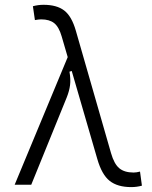

<svg xmlns="http://www.w3.org/2000/svg" viewBox="-20 -762 626 792"><path d="M521.5 9.8Q464.8 9.8 432.4 -15.9Q399.9 -41.5 381.3 -106.4L275.9 -469.2L266.6 -466.3Q272 -435.1 269 -411.1Q266.1 -387.2 255.4 -360.4L108.9 0H40.5L259.3 -526.4L234.4 -611.8Q223.1 -650.9 203.6 -666.5Q184.1 -682.1 149.9 -682.1Q140.1 -682.1 124 -679.2L115.7 -736.3Q137.2 -742.2 159.7 -742.2Q214.4 -742.2 245.1 -718.5Q275.9 -694.8 293 -634.8L438 -130.4Q450.7 -85.9 471.9 -68.1Q493.2 -50.3 531.2 -50.3Q542.5 -50.3 557.6 -54.2L565.4 3.9Q543.9 9.8 521.5 9.8Z"/></svg>

Font: Cascadia Mono PL Light
Style: Regular
Weight: 300
Monospace: yes
Designer: Aaron Bell
Foundry: Saja Typeworks
Version: Version 2404.023; ttfautohint (v1.8.4)